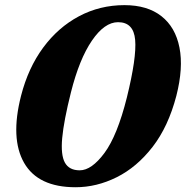

<svg xmlns="http://www.w3.org/2000/svg" viewBox="-20 -734 742 766"><path d="M476.5 -713.5Q568 -713.5 624 -669.5Q680 -625.5 696 -544.2Q712 -463 683.5 -351.5Q651.5 -229 588.8 -148Q526 -67 445.8 -27Q365.5 13 281.5 13Q132 13 76.2 -84.2Q20.5 -181.5 64 -352Q92.5 -463 152.2 -544Q212 -625 295.2 -669.2Q378.5 -713.5 476.5 -713.5ZM486 -344.5Q525.5 -504.5 519.2 -575Q513 -645.5 451 -645.5Q397 -645.5 346.8 -572Q296.5 -498.5 263 -365.5Q234.5 -252 228.2 -183.8Q222 -115.5 239 -85Q256 -54.5 298 -54.5Q345.5 -54.5 396.8 -123.8Q448 -193 486 -344.5Z"/></svg>

Font: Fraunces 9pt S050
Style: Bold Italic
Weight: 700
Italic angle: -16°
Version: Version 1.000; ttfautohint (v1.8.3)